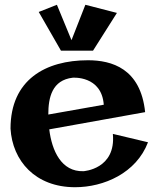

<svg xmlns="http://www.w3.org/2000/svg" viewBox="-20 -762 651 803"><path d="M599 -167C550 -38 414 21 294 21C127 21 32 -90 24 -224C24 -429 171 -510 348 -510C447 -510 568 -476 587 -293L186 -221C197 -131 237 -43 329 -46C329 -46 466 -54 452 -202ZM414 -324C405 -447 284 -437 284 -437C198 -427 182 -355 182 -283ZM469 -708 337 -742 279 -594 218 -742 142 -712 235 -550H369Z"/></svg>

Font: Peralta
Style: Regular
Weight: 400
Designer: Astigmatic (AOETI)
Foundry: Astigmatic (AOETI)
Version: Version 1.000